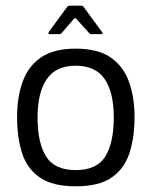

<svg xmlns="http://www.w3.org/2000/svg" viewBox="-20 -649 533 675"><path d="M246 6Q165 6 120 -25Q75 -56 57.5 -111Q40 -166 40 -237Q40 -307 59.5 -361.5Q79 -416 124 -447Q169 -478 246 -478Q324 -478 369 -447Q414 -416 433.5 -361.5Q453 -307 453 -237Q453 -167 435.5 -112Q418 -57 373.5 -25.5Q329 6 246 6ZM246 -51Q321 -51 350.5 -99.5Q380 -148 380 -236Q380 -324 348 -371Q316 -418 246 -418Q177 -418 144.5 -371Q112 -324 112 -236Q112 -147 142 -99Q172 -51 246 -51ZM154 -529Q151 -529 150.5 -531Q150 -533 151 -536L217 -626Q220 -629 224 -629H266Q271 -629 273 -626L339 -536Q341 -533 340.5 -531Q340 -529 336 -529H301Q296 -529 294 -532L248 -583Q244 -587 240 -583L196 -532Q194 -529 189 -529Z"/></svg>

Font: Glory Thin
Style: Regular
Weight: 400
Version: Version 1.011